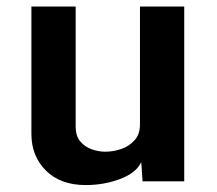

<svg xmlns="http://www.w3.org/2000/svg" viewBox="-20 -544 651 576"><path d="M236.8 11.2Q161.6 11.2 117.9 -32.2Q74.2 -75.7 74.2 -142.1V-524.4H207V-163.6Q207 -136.2 220.7 -119.9Q234.4 -103.5 254.9 -96.2Q275.4 -88.9 295.9 -88.9Q320.3 -88.9 344.2 -97.2Q368.2 -105.5 384 -123.5Q399.9 -141.6 399.9 -170.9V-524.4H532.7V0H407.7L403.8 -57.6Q388.2 -24.9 339.8 -6.8Q291.5 11.2 236.8 11.2Z"/></svg>

Font: Monda
Style: Bold
Weight: 700
Designer: Vernon Adams
Foundry: Vernon Adams
Version: Version 2.100; ttfautohint (v1.8.3)